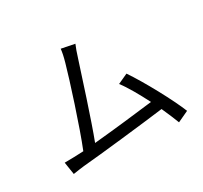

<svg xmlns="http://www.w3.org/2000/svg" viewBox="-155 -947 1265 1195"><g transform="rotate(-30 478.0 -349.5)"><path d="M892 -3.9C853 -101.9 748.9 -294 681.1 -393.1L609 -360.1C644.2 -315 686.1 -240.1 725.1 -164.1C620 -150.9 437.1 -130 296.2 -116.8C344.1 -240.8 437.9 -534.1 467 -623.9C479 -664.1 489 -688.9 498.9 -713.1L404.1 -731.9C401.3 -707 397 -683.9 384.9 -641C359 -546.9 261 -241.1 207 -109C161.9 -106.9 117.2 -105.1 71 -105.1L84.9 -16C112.9 -19.9 141 -24.9 164.1 -27C293 -38 611.9 -73.9 759.9 -93C780.9 -46.2 799.7 -2.1 812.9 33Z"/></g></svg>

Font: Karasuma Gothic
Style: Regular
Weight: 400
Designer: Rasmus Andersson, Ryoko Nishizuka
Foundry: Genbu
Version: Version 1.00